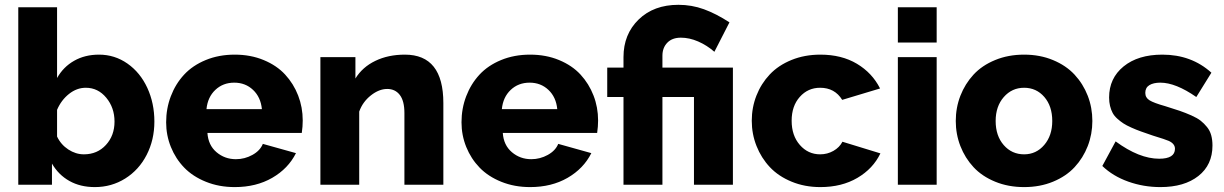

<svg xmlns="http://www.w3.org/2000/svg" viewBox="-20 -760 5035 790"><path d="M193.8 -86.9V0H55.2V-730H214.8V-439Q240.7 -484.9 285.2 -510Q329.6 -535.2 387.2 -535.2Q452.1 -535.2 504.6 -498.3Q557.1 -461.4 586.2 -398.4Q615.2 -335.4 615.2 -259.8Q615.2 -184.6 583.5 -122.8Q551.8 -61 495.4 -25.6Q439 9.8 370.1 9.8Q310.5 9.8 265.6 -15.4Q220.7 -40.5 193.8 -86.9ZM451.2 -259.8Q451.2 -316.9 417.2 -357.9Q383.3 -398.9 333 -398.9Q295.9 -398.9 263.9 -373.5Q231.9 -348.1 214.8 -308.1V-198.2Q230.5 -165 261 -145Q291.5 -125 325.2 -125Q380.4 -125 415.8 -163.6Q451.2 -202.1 451.2 -259.8Z M945.8 9.8Q881.3 9.8 827.4 -12Q773.4 -33.7 738 -70.3Q702.6 -106.9 683.1 -155.3Q663.6 -203.6 663.6 -256.8Q663.6 -313.5 682.9 -364Q702.1 -414.6 737.3 -452.6Q772.5 -490.7 826.4 -512.9Q880.4 -535.2 945.8 -535.2Q1011.2 -535.2 1064.9 -512.9Q1118.7 -490.7 1153.3 -453.1Q1188 -415.5 1206.8 -366.9Q1225.6 -318.4 1225.6 -264.2Q1225.6 -239.3 1221.7 -212.9H833.5Q836.9 -162.6 870.8 -133.8Q904.8 -105 950.7 -105Q986.8 -105 1018.6 -122.6Q1050.3 -140.1 1061.5 -168L1197.8 -129.9Q1166 -66.4 1100.1 -28.3Q1034.2 9.8 945.8 9.8ZM829.6 -311H1057.6Q1052.7 -360.4 1021.2 -390.1Q989.7 -419.9 943.8 -419.9Q897.5 -419.9 866 -390.1Q834.5 -360.4 829.6 -311Z M1804.2 0H1644V-294.9Q1644 -344.7 1625 -369.4Q1606 -394 1573.2 -394Q1539.6 -394 1505.9 -367.4Q1472.2 -340.8 1458 -300.8V0H1298.3V-524.9H1442.4V-437Q1471.2 -483.9 1524.2 -509.5Q1577.1 -535.2 1646 -535.2Q1804.2 -535.2 1804.2 -335.9Z M2161.1 9.8Q2096.7 9.8 2042.7 -12Q1988.8 -33.7 1953.4 -70.3Q1918 -106.9 1898.4 -155.3Q1878.9 -203.6 1878.9 -256.8Q1878.9 -313.5 1898.2 -364Q1917.5 -414.6 1952.6 -452.6Q1987.8 -490.7 2041.7 -512.9Q2095.7 -535.2 2161.1 -535.2Q2226.6 -535.2 2280.3 -512.9Q2334 -490.7 2368.7 -453.1Q2403.3 -415.5 2422.1 -366.9Q2440.9 -318.4 2440.9 -264.2Q2440.9 -239.3 2437 -212.9H2048.8Q2052.2 -162.6 2086.2 -133.8Q2120.1 -105 2166 -105Q2202.1 -105 2233.9 -122.6Q2265.6 -140.1 2276.9 -168L2413.1 -129.9Q2381.3 -66.4 2315.4 -28.3Q2249.5 9.8 2161.1 9.8ZM2044.9 -311H2272.9Q2268.1 -360.4 2236.6 -390.1Q2205.1 -419.9 2159.2 -419.9Q2112.8 -419.9 2081.3 -390.1Q2049.8 -360.4 2044.9 -311Z M2545.4 -360.8H2478.5V-481.9H2545.4V-524.9Q2545.4 -619.1 2607.7 -679.7Q2669.9 -740.2 2771.5 -740.2Q2826.2 -740.2 2876.5 -721.9Q2926.8 -703.6 2981.4 -668L2919.4 -546.9Q2888.7 -573.7 2852.5 -589.4Q2816.4 -605 2781.7 -605Q2745.6 -605 2725.6 -584.2Q2705.6 -563.5 2705.6 -530.8V-481.9H2995.6V0H2835.4V-360.8H2705.6V0H2545.4Z M3355.5 9.8Q3291 9.8 3237.1 -12.5Q3183.1 -34.7 3147.7 -72.3Q3112.3 -109.9 3092.8 -159.2Q3073.2 -208.5 3073.2 -263.2Q3073.2 -317.9 3092.5 -366.9Q3111.8 -416 3147.2 -453.6Q3182.6 -491.2 3236.6 -513.2Q3290.5 -535.2 3355.5 -535.2Q3442.9 -535.2 3505.9 -497.6Q3568.8 -460 3601.1 -396L3445.3 -349.1Q3414.6 -398.9 3354.5 -398.9Q3304.2 -398.9 3270.8 -361.3Q3237.3 -323.7 3237.3 -263.2Q3237.3 -202.1 3271 -163.6Q3304.7 -125 3354.5 -125Q3384.3 -125 3409.2 -139.2Q3434.1 -153.3 3446.3 -176.8L3602.5 -128.9Q3572.3 -65.9 3507.8 -28.1Q3443.4 9.8 3355.5 9.8Z M3674.3 -585V-730H3834V-585ZM3674.3 0V-524.9H3834V0Z M3912.6 -262.2Q3912.6 -316.9 3931.6 -366Q3950.7 -415 3985.6 -452.9Q4020.5 -490.7 4074.5 -512.9Q4128.4 -535.2 4193.8 -535.2Q4258.8 -535.2 4312.5 -512.9Q4366.2 -490.7 4401.4 -452.9Q4436.5 -415 4455.6 -366Q4474.6 -316.9 4474.6 -262.2Q4474.6 -208 4455.6 -158.9Q4436.5 -109.9 4401.6 -72.3Q4366.7 -34.7 4313 -12.5Q4259.3 9.8 4193.8 9.8Q4128.4 9.8 4074.5 -12.5Q4020.5 -34.7 3985.6 -72.3Q3950.7 -109.9 3931.6 -158.9Q3912.6 -208 3912.6 -262.2ZM4193.8 -125Q4243.7 -125 4276.6 -163.6Q4309.6 -202.1 4309.6 -262.2Q4309.6 -323.2 4276.9 -361.1Q4244.1 -398.9 4193.8 -398.9Q4143.6 -398.9 4110.1 -360.6Q4076.7 -322.3 4076.7 -262.2Q4076.7 -201.2 4109.9 -163.1Q4143.1 -125 4193.8 -125Z M4754.4 9.8Q4685.5 9.8 4622.3 -12.7Q4559.1 -35.2 4515.6 -77.1L4570.3 -178.2Q4667.5 -106.9 4749.5 -106.9Q4814.5 -106.9 4814.5 -147.9Q4814.5 -168.5 4789.1 -180.2Q4776.4 -186 4723.6 -202.1Q4694.8 -211.9 4675.5 -218.8Q4656.2 -225.6 4635.5 -234.9Q4614.7 -244.1 4602.1 -252.4Q4589.4 -260.7 4576.9 -272Q4564.5 -283.2 4557.9 -295.7Q4551.3 -308.1 4547.4 -324Q4543.5 -339.8 4543.5 -358.9Q4543.5 -438 4603 -486.6Q4662.6 -535.2 4762.7 -535.2Q4882.3 -535.2 4964.4 -460.9L4902.3 -360.8Q4817.4 -419.9 4754.4 -419.9Q4726.1 -419.9 4709.2 -409.7Q4692.4 -399.4 4692.4 -377.9Q4692.4 -357.9 4710 -347.2Q4727.5 -336.4 4774.4 -323.2Q4810.5 -312 4834 -304Q4857.4 -295.9 4881.8 -285.2Q4906.2 -274.4 4920.4 -263.2Q4934.6 -252 4946.5 -237.1Q4958.5 -222.2 4963.6 -203.4Q4968.8 -184.6 4968.8 -161.1Q4968.8 -81.5 4910.9 -35.9Q4853 9.8 4754.4 9.8Z"/></svg>

Font: Raleway-v4020 ExtraBold
Style: Regular
Weight: 800
Designer: Matt McInerney, Pablo Impallari, Rodrigo Fuenzalida
Foundry: Matt McInerney, Pablo Impallari, Rodrigo Fuenzalida
Version: Version 4.020;PS 004.020;hotconv 1.0.88;makeotf.lib2.5.64775